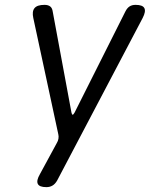

<svg xmlns="http://www.w3.org/2000/svg" viewBox="-20 -760 640 790"><path d="M171 10Q142 10 135.5 -3.5Q129 -17 144 -43L214 -172Q219 -180 220.5 -189.5Q222 -199 220 -207L117 -686Q111 -713 122 -726.5Q133 -740 163 -740Q178 -740 186.5 -733.5Q195 -727 197 -712L274 -297Q276 -288 279 -288Q282 -288 287 -297L496 -713Q503 -727 513 -733.5Q523 -740 538 -740Q567 -740 574 -726.5Q581 -713 567 -686L215 -17Q207 -3 196 3.5Q185 10 171 10Z"/></svg>

Font: Maple Mono NL Light
Style: Italic
Weight: 300
Italic angle: -10°
Monospace: yes
Designer: subframe7536
Version: Version 7.000